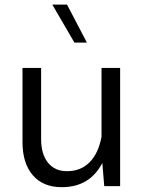

<svg xmlns="http://www.w3.org/2000/svg" viewBox="-20 -796 621 821"><path d="M76.2 -188.5V-505.4H155.8V-201.2Q155.8 -137.7 184.8 -100.8Q213.9 -64 266.6 -64Q325.2 -64 363 -102.1Q400.9 -140.1 414.1 -210.9V-505.4H493.7V0H425.8L417.5 -99.1Q363.8 4.4 244.1 4.4Q164.1 4.4 120.1 -46.9Q76.2 -98.1 76.2 -188.5ZM351.6 -613.8H298.3L203.6 -776.4H266.6Z"/></svg>

Font: Estedad-FD Regular
Style: FD-Regular
Weight: 400
Designer: Amin Abedi
Version: Version 7.3